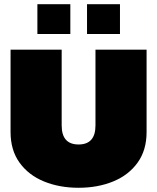

<svg xmlns="http://www.w3.org/2000/svg" viewBox="-20 -879 744 909"><path d="M157 -718V-859H313V-718ZM392 -718V-859H548V-718ZM352 10Q261 10 188 -20Q115 -50 72.5 -109Q30 -168 30 -254V-644H272V-285Q272 -195 352 -195Q432 -195 432 -285V-644H674V-254Q674 -168 631.5 -109Q589 -50 516 -20Q443 10 352 10Z"/></svg>

Font: Boz Display
Style: Regular
Weight: 900
Version: Version 2.000; ttfautohint (v1.8.3)